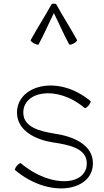

<svg xmlns="http://www.w3.org/2000/svg" viewBox="-20 -1035 578 1069"><path d="M195 -788C226 -845 251 -904 280 -962C309 -904 334 -845 365 -788C367 -784 378 -787 390 -793C403 -800 411 -808 409 -812C373 -878 331 -942 295 -1008C293 -1013 287 -1016 280 -1014C274 -1016 267 -1013 265 -1008C229 -942 187 -878 151 -812C149 -808 157 -800 170 -793C182 -787 193 -784 195 -788ZM64 -88C262 78 507 26 497 -134C492 -231 387 -276 284 -291C203 -304 115 -326 110 -401C102 -526 294 -566 451 -434C455 -431 465 -438 474 -448C482 -459 487 -470 484 -472C299 -627 65 -557 75 -399C81 -306 178 -257 276 -242C361 -229 458 -211 463 -132C470 -1 266 17 96 -126C93 -129 83 -122 74 -112C65 -101 61 -90 64 -88Z"/></svg>

Font: Nupuram Thin
Style: Regular
Weight: 100
Designer: Santhosh Thottingal (santhosh.thottingal@gmail.com)
Foundry: SMC
Version: Version 1.000